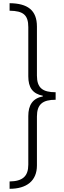

<svg xmlns="http://www.w3.org/2000/svg" viewBox="-20 -813 399 1201"><path d="M40 -793V-746C126 -745 157 -719 157 -643V-336C157 -265 184 -227 248 -214V-210C184 -198 157 -155 157 -87V217C157 290 121 321 40 322V368C147 368 211 318 211 222V-84C211 -161 247 -189 328 -189V-236C247 -236 211 -263 211 -340V-647C211 -749 153 -792 40 -793Z"/></svg>

Font: Noto Sans Kannada Condensed Light
Style: Regular
Weight: 300
Width: 3
Designer: Jelle Bosma - Monotype Design Team
Foundry: Monotype Imaging Inc.
Version: Version 2.005